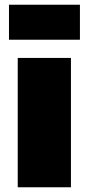

<svg xmlns="http://www.w3.org/2000/svg" viewBox="-20 -792 375 812"><path d="M18 -772H318V-624H18ZM55 -547H280V0H55Z"/></svg>

Font: MontserratBlack
Style: Regular
Weight: 900
Designer: Julieta Ulanovsky
Foundry: Julieta Ulanovsky
Version: Version 4.000